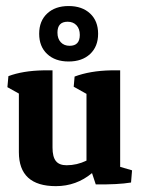

<svg xmlns="http://www.w3.org/2000/svg" viewBox="-20 -618 483 646"><path d="M168 8.3Q43.5 8.3 43.5 -106V-303.2L4.9 -324.7L8.3 -361.8Q56.2 -379.9 125.5 -381.3H156.7V-121.6Q156.7 -90.3 168 -76.2Q179.2 -62 204.1 -62Q238.8 -62 271 -77.6V-302.2L228 -326.2L231 -360.4Q283.2 -379.9 353 -381.3H384.3V-56.6L424.3 -44.9L420.9 -3.9Q377 3.4 302.2 2.4L289.6 -35.6Q236.8 8.3 168 8.3ZM210.9 -411.1Q165.5 -411.1 138.7 -436.3Q111.8 -461.4 111.8 -504.4Q111.8 -547.4 138.7 -572.5Q165.5 -597.7 210.9 -597.7Q256.3 -597.7 283.2 -572.5Q310.1 -547.4 310.1 -504.4Q310.1 -461.4 283.2 -436.3Q256.3 -411.1 210.9 -411.1ZM214.4 -463.9Q248.5 -463.9 248.5 -500.5Q248.5 -521 237.3 -533Q226.1 -544.9 207.5 -544.9Q173.3 -544.9 173.3 -508.3Q173.3 -487.8 184.6 -475.8Q195.8 -463.9 214.4 -463.9Z"/></svg>

Font: Markazi Text
Style: Bold
Weight: 700
Designer: Borna Izadpanah (Arabic designer), Fiona Ross (Arabic design director) and Florian Runge (Latin designer)
Foundry: Borna Izadpanah and Florian Runge
Version: Version 1.001; ttfautohint (v1.8.3)